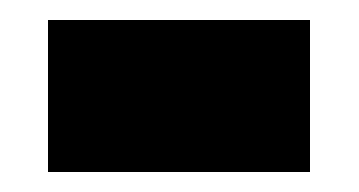

<svg xmlns="http://www.w3.org/2000/svg" viewBox="-20 -364 359 192"><path d="M290 -192V-344H28V-192Z"/></svg>

Font: Noto Sans Display Condensed Black
Style: Regular
Weight: 900
Width: 3
Designer: Monotype Design team
Foundry: Monotype Imaging Inc.
Version: 1.000